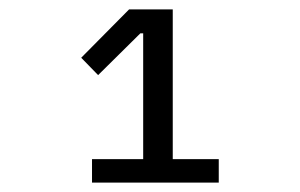

<svg xmlns="http://www.w3.org/2000/svg" viewBox="-20 -718 640 409"><path d="M446 -329V-379H348V-698H255L153 -595L189 -558L279 -647H285V-379H176V-329Z"/></svg>

Font: IBM Plex Mono
Style: Regular
Weight: 400
Monospace: yes
Designer: Mike Abbink, Paul van der Laan, Pieter van Rosmalen
Foundry: Bold Monday
Version: Version 2.004